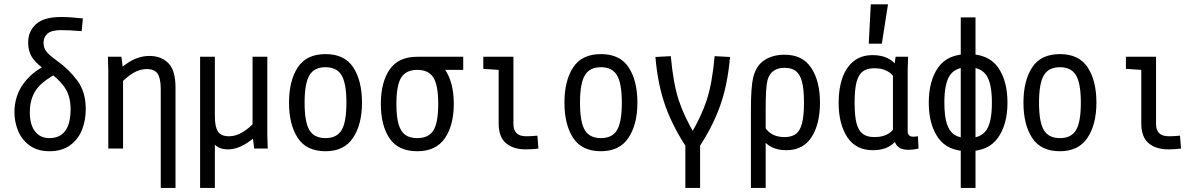

<svg xmlns="http://www.w3.org/2000/svg" viewBox="-20 -708 5728 915"><path d="M271.5 -564.5Q225.6 -564.5 206.5 -547.9Q187.5 -531.2 187.5 -503.9Q187.5 -480.5 200.2 -463.4Q212.9 -446.3 251 -418.9Q309.6 -377 349.1 -323.2Q388.7 -269.5 388.7 -187.5Q388.7 -135.7 371.1 -90.3Q353.5 -44.9 314.5 -16.1Q275.4 12.7 215.8 12.7Q158.2 12.7 120.6 -15.1Q83 -43 65.9 -85.4Q48.8 -127.9 48.8 -172.9Q48.8 -252.9 95.2 -314Q141.6 -375 221.7 -407.2L250 -357.4Q176.8 -318.4 149.4 -275.9Q122.1 -233.4 122.1 -171.9Q122.1 -115.2 146.5 -82.5Q170.9 -49.8 215.8 -49.8Q265.6 -49.8 291 -84.5Q316.4 -119.1 316.4 -187.5Q316.4 -253.9 284.7 -296.4Q252.9 -338.9 204.1 -370.1Q159.2 -398.4 136.7 -429.2Q114.3 -460 114.3 -505.9Q114.3 -558.6 151.4 -592.8Q188.5 -627 271.5 -627Q315.4 -627 375 -620.1L369.1 -559.6Q307.6 -564.5 271.5 -564.5Z M494.1 -437.5H558.6L566.4 -375V0H496.1V-374ZM678.7 -378.9Q645.5 -378.9 612.8 -358.9Q580.1 -338.9 551.8 -306.6L516.6 -336.9Q543.9 -379.9 592.3 -410.6Q640.6 -441.4 692.4 -441.4Q748 -441.4 782.2 -407.2Q816.4 -373 816.4 -290V187.5H746.1V-282.2Q746.1 -334 731.4 -356.4Q716.8 -378.9 678.7 -378.9Z M933.6 -437.5H1003.9V187.5H933.6ZM971.7 -155.3H1003.9Q1003.9 -103.5 1018.6 -81.1Q1033.2 -58.6 1071.3 -58.6Q1104.5 -58.6 1137.2 -78.6Q1169.9 -98.6 1198.2 -130.9L1233.4 -100.6Q1208 -59.6 1159.2 -27.8Q1110.4 3.9 1067.4 3.9Q1013.7 3.9 992.7 -33.7Q971.7 -71.3 971.7 -155.3ZM1183.6 -62.5V-437.5H1253.9V-63.5L1255.9 0H1191.4Z M1357.4 -218.8Q1357.4 -323.2 1398.9 -386.7Q1440.4 -450.2 1531.2 -450.2Q1622.1 -450.2 1663.6 -386.7Q1705.1 -323.2 1705.1 -218.8Q1705.1 -115.2 1662.6 -51.3Q1620.1 12.7 1531.2 12.7Q1440.4 12.7 1398.9 -50.8Q1357.4 -114.3 1357.4 -218.8ZM1630.9 -218.8Q1630.9 -310.5 1607.9 -349.1Q1585 -387.7 1531.2 -387.7Q1477.5 -387.7 1454.6 -349.1Q1431.6 -310.5 1431.6 -218.8Q1431.6 -126 1454.6 -87.9Q1477.5 -49.8 1531.2 -49.8Q1585 -49.8 1607.9 -87.9Q1630.9 -126 1630.9 -218.8Z M2187.5 -437.5V-375H2048.8L1968.8 -437.5ZM1794.9 -212.9Q1794.9 -314.5 1836.4 -376Q1877.9 -437.5 1968.8 -437.5Q2059.6 -437.5 2101.1 -376Q2142.6 -314.5 2142.6 -212.9Q2142.6 -111.3 2100.1 -49.3Q2057.6 12.7 1968.8 12.7Q1877.9 12.7 1836.4 -48.8Q1794.9 -110.4 1794.9 -212.9ZM2068.4 -212.9Q2068.4 -301.8 2045.4 -338.4Q2022.5 -375 1968.8 -375Q1915 -375 1892.1 -338.4Q1869.1 -301.8 1869.1 -212.9Q1869.1 -151.4 1879.4 -116.2Q1889.6 -81.1 1911.1 -65.4Q1932.6 -49.8 1968.8 -49.8Q2022.5 -49.8 2045.4 -86.4Q2068.4 -123 2068.4 -212.9Z M2426.8 -437.5V-116.2Q2426.8 -88.9 2441.4 -73.7Q2456.1 -58.6 2488.3 -58.6Q2511.7 -58.6 2541 -61.5L2545.9 0Q2515.6 3.9 2485.4 3.9Q2426.8 3.9 2391.6 -25.4Q2356.4 -54.7 2356.4 -121.1V-375L2283.2 -379.9V-437.5Z M2669.9 -218.8Q2669.9 -323.2 2711.4 -386.7Q2752.9 -450.2 2843.8 -450.2Q2934.6 -450.2 2976.1 -386.7Q3017.6 -323.2 3017.6 -218.8Q3017.6 -115.2 2975.1 -51.3Q2932.6 12.7 2843.8 12.7Q2752.9 12.7 2711.4 -50.8Q2669.9 -114.3 2669.9 -218.8ZM2943.4 -218.8Q2943.4 -310.5 2920.4 -349.1Q2897.5 -387.7 2843.8 -387.7Q2790 -387.7 2767.1 -349.1Q2744.1 -310.5 2744.1 -218.8Q2744.1 -126 2767.1 -87.9Q2790 -49.8 2843.8 -49.8Q2897.5 -49.8 2920.4 -87.9Q2943.4 -126 2943.4 -218.8Z M3385.7 -440.4 3459 -436.5Q3447.3 -299.8 3409.7 -197.8Q3372.1 -95.7 3305.7 2H3256.8Q3190.4 -95.7 3152.8 -197.8Q3115.2 -299.8 3103.5 -436.5L3176.8 -440.4Q3188.5 -309.6 3214.8 -230Q3241.2 -150.4 3293.9 -62.5H3268.6Q3321.3 -150.4 3347.7 -230Q3374 -309.6 3385.7 -440.4ZM3316.4 -29.3V187.5H3246.1V-29.3Z M3569.3 -337.9Q3583 -395.5 3623 -421.4Q3663.1 -447.3 3718.8 -447.3Q3804.7 -447.3 3846.2 -384.3Q3887.7 -321.3 3887.7 -218.8Q3887.7 -117.2 3847.7 -54.7Q3807.6 7.8 3727.5 7.8Q3646.5 7.8 3609.9 -50.8Q3573.2 -109.4 3573.2 -218.8H3601.6Q3601.6 -129.9 3631.8 -92.3Q3662.1 -54.7 3718.8 -54.7Q3752.9 -54.7 3772.9 -69.8Q3793 -85 3802.2 -120.6Q3811.5 -156.2 3811.5 -218.8Q3811.5 -282.2 3802.2 -317.9Q3793 -353.5 3772.9 -369.1Q3752.9 -384.8 3718.8 -384.8Q3654.3 -384.8 3637.7 -326.2Q3628.9 -293 3628.9 -187.5V187.5H3558.6V-187.5Q3558.6 -293 3569.3 -337.9Z M4239.3 -63.5 4235.4 -78.1V-358.4L4239.3 -374L4248 -437.5H4307.6L4305.7 -375V-82Q4305.7 -70.3 4312 -63.5Q4318.4 -56.6 4332 -56.6Q4340.8 -56.6 4354.5 -58.6L4357.4 0Q4333 5.9 4307.6 5.9Q4273.4 5.9 4256.3 -12.2Q4239.3 -30.3 4239.3 -63.5ZM4288.1 -308.6 4259.8 -295.9Q4248 -341.8 4219.2 -362.3Q4190.4 -382.8 4147.5 -382.8Q4112.3 -382.8 4091.8 -367.7Q4071.3 -352.5 4062 -316.9Q4052.7 -281.2 4052.7 -218.8Q4052.7 -155.3 4062 -120.1Q4071.3 -85 4091.8 -69.8Q4112.3 -54.7 4147.5 -54.7Q4191.4 -54.7 4220.2 -75.2Q4249 -95.7 4259.8 -142.6L4289.1 -129.9Q4277.3 -62.5 4240.7 -27.3Q4204.1 7.8 4139.6 7.8Q4058.6 7.8 4017.6 -54.7Q3976.6 -117.2 3976.6 -218.8Q3976.6 -285.2 3994.1 -335.9Q4011.7 -386.7 4047.9 -416Q4084 -445.3 4138.7 -445.3Q4203.1 -445.3 4239.7 -410.2Q4276.4 -375 4288.1 -308.6ZM4211.9 -687.5 4182.6 -500H4120.1L4129.9 -687.5Z M4406.2 -218.8Q4406.2 -323.2 4451.2 -386.7Q4496.1 -450.2 4593.8 -450.2Q4691.4 -450.2 4736.3 -386.7Q4781.2 -323.2 4781.2 -218.8Q4781.2 -115.2 4735.8 -51.3Q4690.4 12.7 4593.8 12.7Q4496.1 12.7 4451.2 -50.8Q4406.2 -114.3 4406.2 -218.8ZM4707 -218.8Q4707 -310.5 4680.7 -349.1Q4654.3 -387.7 4593.8 -387.7Q4533.2 -387.7 4506.8 -349.1Q4480.5 -310.5 4480.5 -218.8Q4480.5 -155.3 4492.2 -118.7Q4503.9 -82 4528.3 -65.9Q4552.7 -49.8 4593.8 -49.8Q4654.3 -49.8 4680.7 -87.9Q4707 -126 4707 -218.8ZM4558.6 -625H4628.9V187.5H4558.6Z M4857.4 -218.8Q4857.4 -323.2 4898.9 -386.7Q4940.4 -450.2 5031.2 -450.2Q5122.1 -450.2 5163.6 -386.7Q5205.1 -323.2 5205.1 -218.8Q5205.1 -115.2 5162.6 -51.3Q5120.1 12.7 5031.2 12.7Q4940.4 12.7 4898.9 -50.8Q4857.4 -114.3 4857.4 -218.8ZM5130.9 -218.8Q5130.9 -310.5 5107.9 -349.1Q5085 -387.7 5031.2 -387.7Q4977.5 -387.7 4954.6 -349.1Q4931.6 -310.5 4931.6 -218.8Q4931.6 -126 4954.6 -87.9Q4977.5 -49.8 5031.2 -49.8Q5085 -49.8 5107.9 -87.9Q5130.9 -126 5130.9 -218.8Z M5489.3 -437.5V-116.2Q5489.3 -88.9 5503.9 -73.7Q5518.6 -58.6 5550.8 -58.6Q5574.2 -58.6 5603.5 -61.5L5608.4 0Q5578.1 3.9 5547.9 3.9Q5489.3 3.9 5454.1 -25.4Q5418.9 -54.7 5418.9 -121.1V-375L5345.7 -379.9V-437.5Z"/></svg>

Font: Sudo Var
Style: Regular
Weight: 400
Monospace: yes
Designer: Jens Kutilek
Foundry: Jens Kutilek
Version: Version 0.065;FEAKit 1.0